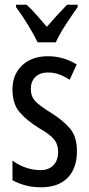

<svg xmlns="http://www.w3.org/2000/svg" viewBox="-20 -786 379 816"><path d="M307 -144Q307 -70 267 -30Q227 10 155 10Q118 10 87 1.5Q56 -7 33 -20V-104Q55 -86 87 -74.5Q119 -63 152 -63Q187 -63 207 -83.5Q227 -104 227 -141Q227 -173 208.5 -195Q190 -217 145 -242Q95 -273 64 -308.5Q33 -344 33 -406Q33 -470 74.5 -508.5Q116 -547 183 -547Q250 -547 306 -512L276 -447Q255 -461 232 -469.5Q209 -478 184 -478Q150 -478 130.5 -459Q111 -440 111 -408Q111 -376 130 -356Q149 -336 196 -307Q246 -276 276.5 -241Q307 -206 307 -144ZM140 -606Q124 -639 99 -680Q74 -721 48 -756V-766H93Q112 -749 134.5 -723.5Q157 -698 179 -672Q205 -702 222.5 -721Q240 -740 265 -766H310V-756Q288 -725 260.5 -683Q233 -641 217 -606Z"/></svg>

Font: Noto Sans Sinhala ExtraCondensed
Style: Regular
Weight: 400
Width: 2
Designer: Jelle Bosma - Monotype Design Team
Foundry: Monotype Imaging Inc.
Version: Version 2.006; ttfautohint (v1.8.4.7-5d5b)